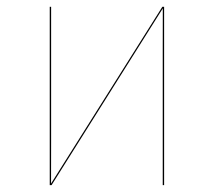

<svg xmlns="http://www.w3.org/2000/svg" viewBox="-20 -537 620 557"><path d="M456.1 -517.2H450.9L128.1 -4.5C128.3 -45.1 128.3 -83.7 128.3 -123.5V-517.2H124.3V0H129.6L452.3 -512.7C452.2 -473.4 452.1 -433.6 452.1 -394V0H456.1Z"/></svg>

Font: Fira Sans Four
Style: Regular
Weight: 100
Designer: Carrois Corporate & Edenspiekermann AG
Foundry: Carrois Corporate GbR & Edenspiekermann AG
Version: Version 4.203;PS 004.203;hotconv 1.0.88;makeotf.lib2.5.64775